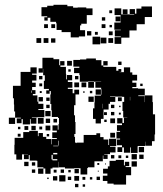

<svg xmlns="http://www.w3.org/2000/svg" viewBox="-20 -765 682 801"><path d="M72 -99H48V-121H40V-161H41V-190H77V-214H102V-219H138V-197H141V-210H159V-194H173V-185H194V-163H196V-185H217V-189H198V-213H217V-220H199V-242H221V-224H224V-247H245H226V-273H222V-277H196V-305H194V-331H190V-371H192V-385H187V-374H173V-388H184V-394H163V-428H184H167V-451H160V-478H159V-462H141V-480H157V-524H203V-518H227V-493H231V-510H249V-492H232V-486H255V-457H256V-434H259V-452H281V-430H263V-423H282V-399H263V-394H283V-376H290V-391H310V-371H295V-326H289V-310V-284H293V-256H295V-206H290V-194H293V-170H299V-168H301V-170H329V-202H382V-209H398V-193H412V-183H432V-160H435V-186H465V-156H439V-153H462V-129H439V-122H415V-120H429V-102H411V-116H409V-92H379H374V-67H347V-64H344V-37H316V-63H289V-62H251V-67H226V-90H225V-66H199V-62H161V-67H136V-94H133V-95H104V-118H100V-101H80V-121H97V-122H80V-121H72ZM401 -250H379V-269H368V-313H374V-337H375V-366H401V-370H403V-393H402V-399H378V-423H402V-424H373V-425H347V-424H313V-452H311V-460H289V-482H311V-487H286V-515H314V-517H340V-521H380V-514H403V-492H411V-510H429V-492H411V-486H435V-470V-486H465V-470H474V-477H486V-465H479V-464H497V-484H523V-463H532V-453H552V-429H532V-420H549V-402H532V-397H556V-395H584V-367H557V-364H583V-339H584V-367H616V-339H618V-309V-288H627V-234V-204H625V-176H614V-157H586V-174H585V-156H556V-155H554V-127H526V-150H523V-128H497V-150H490V-131H470V-151H489V-159H468V-183H481V-187H466V-215H481V-219H468V-243H489V-250H469V-272H491V-252H497V-274H511V-275H494V-302H491V-340H498V-361H490V-362H461V-364H439V-362H461V-340H439V-332H433V-308H412V-269H401ZM280 -491H260V-511H280ZM487 -494H473V-508H487ZM70 -251H50V-271H67V-274H43V-300H39V-329H38V-355H34V-407H66V-417V-465H107V-484H133V-458H114V-453H132V-429H114V-420H129V-402H114V-389H128V-373H117V-367H136V-341H140V-332H161V-310H140V-306H165V-276H136V-275H113V-273H132V-249H108V-268H105V-246H75V-268H70ZM275 -466H265V-476H275ZM307 -434H293V-448H307ZM157 -434H143V-448H157ZM372 -399H348V-423H372ZM340 -401H320V-421H340ZM310 -401H290V-421H310ZM156 -405H144V-417H156ZM575 -406H565V-416H575ZM401 -370H379V-392H401ZM112 -378V-387H110V-378ZM365 -376H355V-386H365ZM154 -377H146V-385H154ZM333 -378H327V-384H333ZM371 -340H349V-362H371ZM523 -346V-361H522V-346ZM159 -342H141V-360H159ZM488 -343H472V-359H488ZM187 -344H173V-358H187ZM407 -313V-332H406V-313ZM457 -314H443V-328H457ZM187 -314H173V-328H187ZM483 -318H477V-324H483ZM191 -280H169V-302H191ZM457 -284H443V-298H457ZM426 -285H414V-297H426ZM484 -287H476V-295H484ZM43 -248H17V-274H43ZM162 -249H138V-273H162ZM460 -251H440V-271H460ZM189 -252H171V-270H189ZM218 -254H203V-269H218ZM425 -256H415V-266H425ZM190 -221H170V-241H190ZM129 -222H111V-240H129ZM98 -223H82V-239H98ZM156 -225H144V-237H156ZM65 -226H55V-236H65ZM460 -191H440V-211H460ZM66 -195H54V-207H66ZM185 -196H175V-206H185ZM226 -158V-178H224V-158ZM202 -155H223V-157H202ZM581 -130H559V-152H581ZM202 -121H219V-127H202ZM551 -100H529V-122H551ZM579 -102H561V-120H579ZM199 -100V-96H219V-101H200V-119H195V-100ZM457 -104H443V-118H457ZM486 -105H474V-117H486ZM515 -106H505V-116H515ZM506 5H454V1H428V-10H409V-32H428V-41H410V-61H430V-43V-71H437V-94H463V-75V-98H497V-75H501V-90H519V-72H504V-68H527V-34H506ZM551 -70H529V-92H551ZM99 -72H81V-90H99ZM127 -74H113V-88H127ZM394 -77H386V-85H394ZM422 -79H418V-83H422ZM191 -40H169V-62H191ZM161 -40H139V-62H161ZM309 -42H291V-60H309ZM247 -44H233V-58H247ZM127 -44H113V-58H127ZM216 -45H204V-57H216ZM275 -46H265V-56H275ZM392 -49H388V-53H392ZM253 -8H227V-34H253ZM310 -11H290V-31H310ZM219 -12H201V-30H219ZM277 -14H263V-28H277ZM397 -14H383V-28H397ZM336 -15H324V-27H336ZM365 -16H355V-26H365ZM183 -18H177V-24H183ZM307 16H293V2H307ZM335 14H325V4H335ZM309 -609H275V-631H237V-640H216V-668H214V-674H190V-691H179V-679H165V-693H177V-697H153V-735H177V-741H203V-745H261V-739H285V-733H304V-734H340V-730H366V-702H342V-666H319V-659H314V-639H335V-613H309ZM486 -582H458V-610H484V-613H459V-639H484V-641H457V-671H483V-702H458V-730H486V-705H521V-727H543V-708H549V-729H570V-738H614V-694H584V-664H550V-638H520V-608H486ZM512 -706H492V-726H512ZM448 -710H436V-722H448ZM521 -703H540V-705H521ZM482 -676H462V-696H482ZM419 -679H405V-693H419ZM420 -648H404V-664H420ZM180 -648H164V-664H180ZM210 -648H194V-664H210ZM447 -651H437V-661H447ZM361 -617H343V-635H361ZM450 -618H434V-634H450ZM388 -620H376V-632H388ZM398 -580H366V-612H398ZM424 -584H400V-608H424ZM182 -586H162V-606H182ZM452 -586H432V-606H452ZM152 -586H132V-606H152ZM211 -587H193V-605H211Z"/></svg>

Font: Rubik Storm
Style: Regular
Weight: 400
Designer: Hubert and Fischer, NaN
Foundry: Hubert and Fischer, NaN
Version: Version 2.201